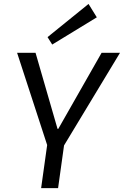

<svg xmlns="http://www.w3.org/2000/svg" viewBox="-20 -973 641 993"><path d="M68.4 -700H163.8L277.6 -306.5H281.4L505.5 -700H600.7L311.2 -220.8H224.6ZM230.2 -268.2H317.8L280.4 0H192.7ZM480.7 -883.4 250.1 -742.6 225.9 -781 437.9 -952.6Z"/></svg>

Font: Pathway Extreme 8pt Thin
Style: Italic
Weight: 100
Italic angle: -8°
Designer: Eduardo Rodriguez Tunni
Foundry: Eduardo Rodriguez Tunni
Version: Version 1.000